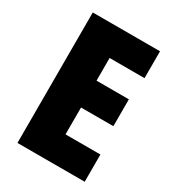

<svg xmlns="http://www.w3.org/2000/svg" viewBox="-174 -812 823 910"><g transform="rotate(30 237.5 -357.0)"><path d="M432 0H64V-714H432V-567H241V-443H418V-296H241V-149H432Z"/></g></svg>

Font: Noto Sans Gujarati UI Condensed Black
Style: Regular
Weight: 900
Width: 3
Designer: Jelle Bosma - Monotype Design Team, Universal Thirst
Foundry: Monotype Imaging Inc.
Version: Version 2.106; ttfautohint (v1.8.4.7-5d5b)